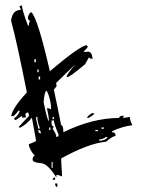

<svg xmlns="http://www.w3.org/2000/svg" viewBox="-20 -701 561 750"><path d="M120.1 -458V-469.7H114.3V-458ZM185.5 -44.9V-68.4H181.6V-44.9ZM376 -151.4Q399.4 -157.2 399.4 -166H394.5Q379.9 -156.2 367.2 -156.2V-151.4ZM362.3 -188.5V-193.4H352.5V-188.5ZM139.6 -179.7Q139.6 -193.4 129.9 -193.4V-188.5Q131.8 -179.7 139.6 -179.7ZM385.7 -198.2V-203.1H376V-198.2ZM176.8 -193.4V-203.1H171.9V-193.4ZM200.2 -166Q209 -166 209 -174.8Q190.4 -218.8 190.4 -230.5H181.6V-216.8Q182.6 -207 190.4 -207L185.5 -198.2Q200.2 -177.7 200.2 -166ZM190.4 -235.4V-244.1H185.5V-235.4ZM134.8 -198.2V-203.1Q126 -224.6 126 -244.1H121.1V-235.4L129.9 -198.2ZM136.7 -390.6V-402.3H130.9V-390.6ZM130.9 -418.9V-429.7H126V-418.9ZM325.2 -240.2H320.3Q320.3 -247.1 338.9 -258.8H348.6Q347.7 -252 325.2 -240.2ZM150.4 -301.8Q165 -228.5 170.9 -228.5Q170.9 -247.1 163.1 -278.3Q171.9 -278.3 179.7 -274.4Q179.7 -302.7 168 -335Q164.1 -345.7 161.1 -345.7Q154.3 -345.7 150.4 -301.8ZM174.8 -422.9Q294.9 -524.4 319.3 -524.4Q319.3 -520.5 323.2 -519.5Q323.2 -515.6 305.7 -498L325.2 -499Q338.9 -499 341.8 -471.7H334L327.1 -476.6L312.5 -450.2Q252 -399.4 242.2 -399.4Q240.2 -399.4 240.2 -401.4Q240.2 -409.2 274.4 -450.2L199.2 -377L201.2 -364.3Q195.3 -357.4 190.4 -350.6Q204.1 -288.1 218.8 -211.9Q227.5 -211.9 227.5 -184.6Q341.8 -240.2 445.3 -240.2Q445.3 -249 463.9 -249L460 -240.2Q463.9 -240.2 487.3 -244.1Q487.3 -230.5 497.1 -211.9Q457 -207 418 -188.5V-184.6Q431.6 -184.6 431.6 -169.9Q420.9 -169.9 394.5 -147.5Q324.2 -140.6 218.8 -82Q218.8 -71.3 222.7 -12.7H218.8Q210 -17.6 200.2 -17.6V-7.8Q165 -63.5 139.6 -63.5Q107.4 -66.4 107.4 -77.1Q107.4 -91.8 116.2 -91.8Q92.8 -119.1 92.8 -137.7Q121.1 -148.4 121.1 -151.4Q112.3 -198.2 104.5 -241.2Q85 -215.8 58.6 -202.1Q54.7 -202.1 53.7 -206.1Q54.7 -208 93.8 -249Q90.8 -256.8 90.8 -261.7Q80.1 -260.7 79.1 -254.9Q81.1 -248 81.1 -242.2L66.4 -241.2V-249L41 -231.4Q35.2 -234.4 35.2 -240.2Q43.9 -241.2 56.6 -264.6Q56.6 -268.6 52.7 -269.5Q38.1 -250 31.2 -247.1L23.4 -248Q30.3 -281.2 85 -339.8Q45.9 -537.1 23.4 -620.1Q28.3 -662.1 60.5 -662.1V-667L55.7 -675.8L65.4 -680.7Q65.4 -665 88.9 -601.6H92.8Q92.8 -612.3 97.7 -620.1Q88.9 -620.1 88.9 -634.8Q95.7 -653.3 102.5 -653.3Q127 -630.9 174.8 -422.9ZM204.1 29.3Q195.3 29.3 195.3 15.6H204.1ZM195.3 1H185.5Q187.5 -7.8 195.3 -7.8Z"/></svg>

Font: Blackcraft
Style: Regular
Weight: 400
Designer: GGBotNet
Foundry: GGBotNet
Version: 1.00